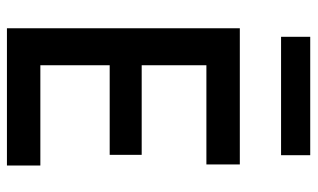

<svg xmlns="http://www.w3.org/2000/svg" viewBox="-196 -696 893 540"><g transform="rotate(90 250.0 -426.5)"><path d="M84 -853H417V-771H84ZM60 0V-655H443V-561H164V-379H416V-289H164V-94H446V0Z"/></g></svg>

Font: Lekton
Style: Bold
Weight: 700
Designer: Paolo Mazzetti, Luciano Perondi, Raffaele Flato, Elena Papassissa, Emilio Macchia, Michela Povoleri, Tobias Seemiller, R
Version: Version 34.000